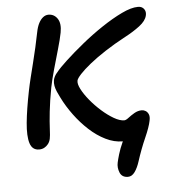

<svg xmlns="http://www.w3.org/2000/svg" viewBox="-49 -551 668 742"><g transform="rotate(-5 285.0 -180.5)"><path d="M418 145.2Q394.6 145.2 386.6 125.7Q378.6 106.2 383 86.4Q385.2 75.8 391.3 55Q397.4 34.2 409 8.8Q420.6 -16.6 438.2 -38.8L458.2 -20Q449.2 -11 441.7 -5Q434.2 1 426.6 3.9Q419 6.8 408.8 6.8Q376.2 6.8 343.3 -9.5Q310.4 -25.8 280.8 -53Q251.2 -80.2 226.3 -113.9Q201.4 -147.6 184.2 -182.4Q178.2 -194.4 172.9 -206.1Q167.6 -217.8 165.4 -229.5Q163.2 -241.2 165.2 -252Q166.6 -259.2 170.7 -267Q174.8 -274.8 181.2 -281.4Q193 -296.8 222.4 -324Q251.8 -351.2 290.4 -382.7Q329 -414.2 370.6 -442Q412.2 -469.8 449.6 -487.8Q487 -505.8 513 -505.8Q523.6 -505.8 530.4 -501.1Q537.2 -496.4 540.2 -488.4Q543.2 -480.4 540.8 -470Q536.4 -449.4 510.9 -430.1Q485.4 -410.8 453.6 -394.2Q410.6 -371.2 374.7 -347.8Q338.8 -324.4 313 -303.6Q287.2 -282.8 272.4 -266.7Q257.6 -250.6 255.8 -242.4Q253.2 -229.6 263.9 -208.9Q274.6 -188.2 293.7 -164.9Q312.8 -141.6 336.1 -120.9Q359.4 -100.2 382.3 -86.9Q405.2 -73.6 422.6 -73.6Q429.2 -73.6 439.6 -81.8Q450 -90 464 -98.2Q478 -106.4 493.2 -106.4Q500.6 -106.4 507.9 -102.1Q515.2 -97.8 519.2 -88.3Q523.2 -78.8 519.6 -63.2Q515.2 -40 497 1Q478.8 42 463.4 89.8Q455.6 114.2 444.4 129.7Q433.2 145.2 418 145.2ZM85.2 10Q58.4 10 49.7 -17.8Q41 -45.6 46 -97.1Q51 -148.6 65.4 -220Q69.8 -242.2 76.4 -268.9Q83 -295.6 90.4 -325Q97.8 -354.4 104.6 -384.3Q111.4 -414.2 116.8 -441.8Q121 -463.2 128.2 -477Q135.4 -490.8 145.1 -498.3Q154.8 -505.8 165.8 -505.8Q188 -505.8 200.8 -486.8Q213.6 -467.8 207 -432.8Q202 -406.8 191.1 -369.3Q180.2 -331.8 169.4 -293.4Q158.6 -255 152.6 -225Q142.8 -173 138.4 -132.2Q134 -91.4 132.9 -64.9Q131.8 -38.4 129.4 -27.6Q126.8 -15.8 120.2 -7.5Q113.6 0.8 104.9 5.4Q96.2 10 85.2 10Z"/></g></svg>

Font: Shantell Sans Light
Style: Italic
Weight: 300
Italic angle: -11°
Designer: Stephen Nixon, Anya Danilova, Shantell Martin
Foundry: Arrow Type
Version: Version 1.008;[ac192a2d6]